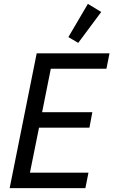

<svg xmlns="http://www.w3.org/2000/svg" viewBox="-20 -974 587 994"><path d="M30 0 170 -698H547L531 -618H243L198 -393H458L443 -313H182L135 -80H438L422 0ZM385 -752 334 -782 435 -954 504 -912Z"/></svg>

Font: IBM Plex Sans Condensed Text
Style: Italic
Weight: 450
Width: 3
Italic angle: -11°
Designer: Mike Abbink, Paul van der Laan, Pieter van Rosmalen
Foundry: Bold Monday
Version: Version 1.1